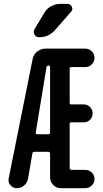

<svg xmlns="http://www.w3.org/2000/svg" viewBox="-20 -985 540 1005"><path d="M296.9 -964.8H333Q348.6 -964.8 356 -949.7Q363.3 -934.6 351.6 -922.9L267.6 -827.1Q234.4 -790 184.6 -790Q168 -790 160.2 -804.7Q152.3 -819.3 161.1 -833L210.9 -916Q223.6 -939.5 247.1 -952.1Q270.5 -964.8 296.9 -964.8ZM223.6 -634.8 167 -291Q166 -288.1 168.5 -285.2Q170.9 -282.2 173.8 -282.2H233.4Q242.2 -282.2 242.2 -291V-634.8Q242.2 -641.6 234.4 -641.6Q224.6 -641.6 223.6 -634.8ZM67.4 0Q47.9 0 34.7 -15.6Q21.5 -31.2 25.4 -50.8L150.4 -673.8Q154.3 -698.2 173.8 -714.4Q193.4 -730.5 217.8 -730.5H426.8Q446.3 -730.5 460.4 -716.3Q474.6 -702.1 474.6 -682.1Q474.6 -662.1 460.4 -647.9Q446.3 -633.8 426.8 -633.8H353.5Q344.7 -633.8 344.7 -626V-446.3Q344.7 -438.5 353.5 -438.5H418.9Q437.5 -438.5 451.2 -424.8Q464.8 -411.1 464.8 -391.6Q464.8 -372.1 451.7 -358.4Q438.5 -344.7 418.9 -344.7H353.5Q344.7 -344.7 344.7 -335.9V-105.5Q344.7 -96.7 353.5 -95.7H426.8Q446.3 -95.7 460.4 -82Q474.6 -68.4 474.6 -48.3Q474.6 -28.3 460.4 -14.2Q446.3 0 426.8 0H297.9Q274.4 0 258.3 -17.1Q242.2 -34.2 242.2 -56.6V-180.7Q242.2 -189.5 233.4 -190.4H159.2Q150.4 -190.4 149.4 -181.6L127 -50.8Q123 -28.3 106.4 -14.2Q89.8 0 67.4 0Z"/></svg>

Font: Rounded Mgen+ 2m medium
Style: Regular
Weight: 500
Designer: [Source Han Sans]
Ryoko NISHIZUKA  (kana & ideographs); Paul D. Hunt (Latin, Greek & Cyrillic); Wenlong ZHANG  (bopomofo
Version: Version 1.059.20150602